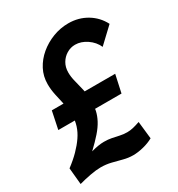

<svg xmlns="http://www.w3.org/2000/svg" viewBox="-174 -828 885 955"><g transform="rotate(-30 268.5 -350.0)"><path d="M73 -381H437L415 -280H52ZM5 -87Q41 -114 67.5 -141Q94 -168 112.5 -195Q131 -222 140 -250.5Q149 -279 149 -309Q149 -343 141.5 -375.5Q134 -408 127 -440.5Q120 -473 120 -504Q120 -549 140 -587Q160 -625 194 -653.5Q228 -682 271 -698.5Q314 -715 360 -715Q418 -715 465 -687Q512 -659 537 -610L450 -528Q435 -562 402.5 -584Q370 -606 336 -606Q310 -606 287.5 -592.5Q265 -579 251.5 -556Q238 -533 238 -503Q238 -477 245.5 -449Q253 -421 260 -389.5Q267 -358 267 -322Q267 -294 261.5 -269Q256 -244 242.5 -218.5Q229 -193 205 -165.5Q181 -138 145 -104Q167 -110 185 -113Q203 -116 219 -116Q243 -116 263 -112Q283 -108 303 -103.5Q323 -99 344 -99Q361 -99 378 -103Q395 -107 418 -115L429 -15Q404 -1 372 7Q340 15 313 15Q285 15 257 7.5Q229 0 200.5 -7Q172 -14 141 -14Q116 -14 81 -7.5Q46 -1 14 8Z"/></g></svg>

Font: Raleway Thin
Style: Bold Italic
Weight: 700
Italic angle: -12°
Version: Version 4.026